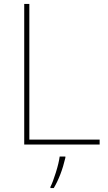

<svg xmlns="http://www.w3.org/2000/svg" viewBox="-20 -734 546 975"><path d="M103 -714H129V-25H486V0H103ZM312 67Q291 157 253 221H236V215Q248 192 263.5 142.5Q279 93 283 61H312Z"/></svg>

Font: Noto Sans UI Thin
Style: Regular
Weight: 250
Designer: Monotype Design Team
Foundry: Monotype Imaging Inc.
Version: Version 1.001